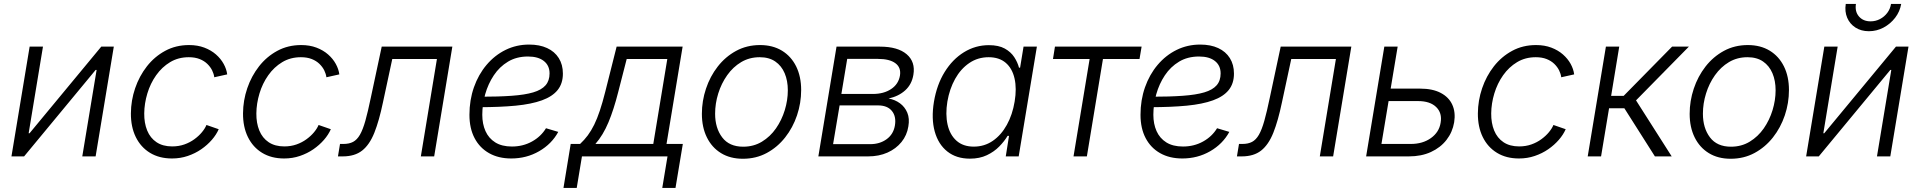

<svg xmlns="http://www.w3.org/2000/svg" viewBox="-20 -773 9490 949"><path d="M452.6 0H386.7L457.5 -427.2H452.6L99.1 0H36.6L126.5 -542.5H192.4L121.6 -114.3H126L480.5 -542.5H542.5Z M830.1 10.3Q767.1 10.3 721.4 -17.6Q675.8 -45.4 651.1 -95.7Q626.5 -146 627 -212.9Q627.4 -276.4 647.9 -336.7Q668.5 -397 706.1 -445.1Q743.7 -493.2 796.4 -521.7Q849.1 -550.3 914.6 -550.3Q956.5 -550.3 990 -537.6Q1023.4 -524.9 1047.4 -503.9Q1071.3 -482.9 1085.4 -457.3Q1099.6 -431.6 1103 -405.3L1039.1 -391.1Q1037.1 -407.7 1028.6 -425Q1020 -442.4 1004.6 -457.3Q989.3 -472.2 966.6 -481.2Q943.8 -490.2 913.1 -490.2Q861.3 -490.2 820.8 -465.8Q780.3 -441.4 751.7 -400.9Q723.1 -360.4 708.3 -311Q693.4 -261.7 692.9 -212.4Q692.4 -165 707.5 -127.9Q722.7 -90.8 753.7 -70.1Q784.7 -49.3 831.1 -49.3Q863.8 -49.3 891.4 -59.1Q918.9 -68.8 940.9 -85Q962.9 -101.1 978 -119.4Q993.2 -137.7 1000.5 -155.3L1061 -134.3Q1049.3 -107.4 1027.1 -81.8Q1004.9 -56.2 974.9 -35.4Q944.8 -14.6 908.2 -2.2Q871.6 10.3 830.1 10.3Z M1384.3 10.3Q1321.3 10.3 1275.6 -17.6Q1230 -45.4 1205.3 -95.7Q1180.7 -146 1181.2 -212.9Q1181.6 -276.4 1202.1 -336.7Q1222.7 -397 1260.3 -445.1Q1297.9 -493.2 1350.6 -521.7Q1403.3 -550.3 1468.8 -550.3Q1510.7 -550.3 1544.2 -537.6Q1577.6 -524.9 1601.6 -503.9Q1625.5 -482.9 1639.6 -457.3Q1653.8 -431.6 1657.2 -405.3L1593.3 -391.1Q1591.3 -407.7 1582.8 -425Q1574.2 -442.4 1558.8 -457.3Q1543.5 -472.2 1520.8 -481.2Q1498 -490.2 1467.3 -490.2Q1415.5 -490.2 1375 -465.8Q1334.5 -441.4 1305.9 -400.9Q1277.3 -360.4 1262.5 -311Q1247.6 -261.7 1247.1 -212.4Q1246.6 -165 1261.7 -127.9Q1276.9 -90.8 1307.9 -70.1Q1338.9 -49.3 1385.3 -49.3Q1418 -49.3 1445.6 -59.1Q1473.1 -68.8 1495.1 -85Q1517.1 -101.1 1532.2 -119.4Q1547.4 -137.7 1554.7 -155.3L1615.2 -134.3Q1603.5 -107.4 1581.3 -81.8Q1559.1 -56.2 1529.1 -35.4Q1499 -14.6 1462.4 -2.2Q1425.8 10.3 1384.3 10.3Z M1650.4 0 1660.6 -61.5H1677.2Q1706.1 -61.5 1725.3 -71.8Q1744.6 -82 1759 -106.9Q1773.4 -131.8 1785.9 -176Q1798.3 -220.2 1812.5 -288.6L1866.7 -542.5H2215.8L2126 0H2060.1L2139.6 -481.4H1918.9L1873 -267.6Q1854 -176.3 1830.3 -116.9Q1806.6 -57.6 1770 -28.8Q1733.4 0 1674.3 0Z M2506.8 10.3Q2443.8 10.3 2397.5 -15.9Q2351.1 -42 2325.7 -90.3Q2300.3 -138.7 2300.3 -205.6Q2300.3 -278.3 2322.5 -341.6Q2344.7 -404.8 2385 -452.4Q2425.3 -500 2479 -526.4Q2532.7 -552.7 2595.2 -552.7Q2647 -552.7 2684.3 -535.4Q2721.7 -518.1 2741.9 -485.8Q2762.2 -453.6 2762.2 -409.2Q2762.2 -360.4 2736.3 -328.1Q2710.4 -295.9 2658.7 -277.1Q2606.9 -258.3 2529.1 -250.7Q2451.2 -243.2 2347.2 -243.2L2355 -294.9Q2444.8 -294.9 2509.5 -299.6Q2574.2 -304.2 2615.5 -316.4Q2656.7 -328.6 2676.5 -351.3Q2696.3 -374 2696.3 -410.2Q2696.3 -449.2 2668.2 -471.4Q2640.1 -493.7 2589.8 -493.7Q2533.2 -493.7 2491 -468.3Q2448.7 -442.9 2420.7 -400.6Q2392.6 -358.4 2378.2 -307.4Q2363.8 -256.3 2363.8 -205.6Q2363.8 -160.6 2379.6 -125Q2395.5 -89.4 2428 -69.1Q2460.4 -48.8 2510.3 -48.8Q2564.9 -48.8 2609.4 -73.5Q2653.8 -98.1 2678.7 -139.2L2739.3 -121.1Q2707 -61.5 2644.8 -25.6Q2582.5 10.3 2506.8 10.3Z M2765.1 155.8 2800.8 -61.5H2847.2Q2868.2 -81.1 2885.3 -104Q2902.3 -127 2917 -156.7Q2931.6 -186.5 2944.8 -226.1Q2958 -265.6 2971.2 -317.9L3027.8 -542.5H3354L3274.4 -61.5H3355L3318.8 155.8H3253.4L3279.3 0H2856.4L2830.6 155.8ZM2922.9 -61.5H3209L3278.3 -481.4H3077.6L3035.6 -317.9Q3013.7 -231.4 2987.3 -168.2Q2960.9 -105 2922.9 -61.5Z M3651.9 11.7Q3589.4 11.7 3543.9 -16.1Q3498.5 -43.9 3473.9 -94Q3449.2 -144 3449.2 -210.4Q3449.2 -273.9 3469.5 -334.7Q3489.7 -395.5 3527.6 -444.1Q3565.4 -492.7 3618.4 -521.5Q3671.4 -550.3 3736.8 -550.3Q3799.3 -550.3 3845 -522.5Q3890.6 -494.6 3915.3 -444.6Q3939.9 -394.5 3939.9 -328.1Q3939.9 -263.7 3919.4 -202.9Q3898.9 -142.1 3860.8 -93.8Q3822.8 -45.4 3769.8 -16.8Q3716.8 11.7 3651.9 11.7ZM3653.3 -47.9Q3705.1 -47.9 3746.1 -72.8Q3787.1 -97.7 3815.4 -138.4Q3843.8 -179.2 3858.9 -228.5Q3874 -277.8 3874 -326.7Q3874 -374 3858.4 -410.9Q3842.8 -447.8 3812 -469Q3781.2 -490.2 3734.9 -490.2Q3684.1 -490.2 3643.6 -466.1Q3603 -441.9 3574.2 -401.1Q3545.4 -360.4 3530 -310.8Q3514.6 -261.2 3514.6 -210.9Q3514.6 -140.1 3549.6 -94Q3584.5 -47.9 3653.3 -47.9Z M4024.9 0 4114.7 -542.5H4329.1Q4417.5 -542.5 4461.4 -504.9Q4505.4 -467.3 4494.6 -403.3Q4486.8 -356 4454.1 -326.4Q4421.4 -296.9 4372.1 -286.1Q4403.8 -280.3 4428.2 -262.5Q4452.6 -244.6 4464.6 -215.8Q4476.6 -187 4469.7 -147.9Q4462.9 -104.5 4435.8 -71Q4408.7 -37.6 4366.5 -18.8Q4324.2 0 4271 0ZM4097.7 -60.5H4281.2Q4328.6 -60.5 4362.3 -85Q4396 -109.4 4403.3 -152.8Q4410.6 -197.3 4388.4 -224.6Q4366.2 -252 4319.8 -252H4129.9ZM4138.7 -308.6H4294.4Q4348.1 -308.6 4384.5 -332.8Q4420.9 -356.9 4428.2 -399.4Q4434.6 -439 4405.8 -460.4Q4377 -481.9 4319.3 -481.9H4167.5Z M4773.9 11.2Q4707 11.2 4662.4 -24.2Q4617.7 -59.6 4600.1 -123Q4582.5 -186.5 4596.2 -270Q4610.4 -354.5 4649.2 -417.2Q4688 -480 4744.6 -514.9Q4801.3 -549.8 4867.7 -549.8Q4916 -549.8 4946.3 -533Q4976.6 -516.1 4993.2 -490.5Q5009.8 -464.8 5016.6 -438.5H5022L5039.1 -542.5H5105L5015.1 0H4951.2L4967.3 -101.6H4960.4Q4944.3 -74.7 4918.9 -48.8Q4893.6 -22.9 4857.7 -5.9Q4821.8 11.2 4773.9 11.2ZM4793 -48.3Q4845.7 -48.3 4887.2 -76.9Q4928.7 -105.5 4956.5 -155.8Q4984.4 -206.1 4995.1 -271Q5005.9 -335.4 4994.6 -385Q4983.4 -434.6 4951.2 -462.4Q4918.9 -490.2 4866.7 -490.2Q4813 -490.2 4770.8 -461.4Q4728.5 -432.6 4700.9 -383.1Q4673.3 -333.5 4662.6 -271Q4652.3 -207.5 4663.6 -157.2Q4674.8 -106.9 4707.5 -77.6Q4740.2 -48.3 4793 -48.3Z M5286.1 0 5365.7 -481.4H5184.6L5194.3 -542.5H5622.6L5612.3 -481.4H5431.6L5352.1 0Z M5823.7 10.3Q5760.7 10.3 5714.4 -15.9Q5668 -42 5642.6 -90.3Q5617.2 -138.7 5617.2 -205.6Q5617.2 -278.3 5639.4 -341.6Q5661.6 -404.8 5701.9 -452.4Q5742.2 -500 5795.9 -526.4Q5849.6 -552.7 5912.1 -552.7Q5963.9 -552.7 6001.2 -535.4Q6038.6 -518.1 6058.8 -485.8Q6079.1 -453.6 6079.1 -409.2Q6079.1 -360.4 6053.2 -328.1Q6027.3 -295.9 5975.6 -277.1Q5923.8 -258.3 5845.9 -250.7Q5768.1 -243.2 5664.1 -243.2L5671.9 -294.9Q5761.7 -294.9 5826.4 -299.6Q5891.1 -304.2 5932.4 -316.4Q5973.6 -328.6 5993.4 -351.3Q6013.2 -374 6013.2 -410.2Q6013.2 -449.2 5985.1 -471.4Q5957 -493.7 5906.7 -493.7Q5850.1 -493.7 5807.9 -468.3Q5765.6 -442.9 5737.5 -400.6Q5709.5 -358.4 5695.1 -307.4Q5680.7 -256.3 5680.7 -205.6Q5680.7 -160.6 5696.5 -125Q5712.4 -89.4 5744.9 -69.1Q5777.3 -48.8 5827.1 -48.8Q5881.8 -48.8 5926.3 -73.5Q5970.7 -98.1 5995.6 -139.2L6056.2 -121.1Q6023.9 -61.5 5961.7 -25.6Q5899.4 10.3 5823.7 10.3Z M6093.8 0 6104 -61.5H6120.6Q6149.4 -61.5 6168.7 -71.8Q6188 -82 6202.4 -106.9Q6216.8 -131.8 6229.2 -176Q6241.7 -220.2 6255.9 -288.6L6310.1 -542.5H6659.2L6569.3 0H6503.4L6583 -481.4H6362.3L6316.4 -267.6Q6297.4 -176.3 6273.7 -116.9Q6250 -57.6 6213.4 -28.8Q6176.8 0 6117.7 0Z M6841.8 -335H6999Q7061 -335 7101.3 -313.7Q7141.6 -292.5 7158.4 -255.1Q7175.3 -217.8 7167.5 -168.5Q7159.2 -119.6 7129.6 -81.5Q7100.1 -43.5 7052.7 -21.7Q7005.4 0 6943.8 0H6732.4L6822.3 -542.5H6888.2L6808.1 -61.5H6953.1Q7012.2 -61.5 7052.7 -90.6Q7093.3 -119.6 7100.6 -166.5Q7108.9 -214.4 7078.6 -243.9Q7048.3 -273.4 6989.3 -273.4H6831.1Z M7487.8 10.3Q7424.8 10.3 7379.2 -17.6Q7333.5 -45.4 7308.8 -95.7Q7284.2 -146 7284.7 -212.9Q7285.2 -276.4 7305.7 -336.7Q7326.2 -397 7363.8 -445.1Q7401.4 -493.2 7454.1 -521.7Q7506.8 -550.3 7572.3 -550.3Q7614.3 -550.3 7647.7 -537.6Q7681.2 -524.9 7705.1 -503.9Q7729 -482.9 7743.2 -457.3Q7757.3 -431.6 7760.7 -405.3L7696.8 -391.1Q7694.8 -407.7 7686.3 -425Q7677.7 -442.4 7662.4 -457.3Q7647 -472.2 7624.3 -481.2Q7601.6 -490.2 7570.8 -490.2Q7519 -490.2 7478.5 -465.8Q7438 -441.4 7409.4 -400.9Q7380.9 -360.4 7366 -311Q7351.1 -261.7 7350.6 -212.4Q7350.1 -165 7365.2 -127.9Q7380.4 -90.8 7411.4 -70.1Q7442.4 -49.3 7488.8 -49.3Q7521.5 -49.3 7549.1 -59.1Q7576.7 -68.8 7598.6 -85Q7620.6 -101.1 7635.7 -119.4Q7650.9 -137.7 7658.2 -155.3L7718.8 -134.3Q7707 -107.4 7684.8 -81.8Q7662.6 -56.2 7632.6 -35.4Q7602.5 -14.6 7565.9 -2.2Q7529.3 10.3 7487.8 10.3Z M7827.6 0 7917.5 -542.5H7983.4L7943.4 -299.3H8005.4L8244.6 -542.5H8327.6L8066.4 -276.9L8242.7 0H8159.7L8008.8 -237.8H7933.1L7893.6 0Z M8534.2 11.7Q8471.7 11.7 8426.3 -16.1Q8380.9 -43.9 8356.2 -94Q8331.5 -144 8331.5 -210.4Q8331.5 -273.9 8351.8 -334.7Q8372.1 -395.5 8409.9 -444.1Q8447.8 -492.7 8500.7 -521.5Q8553.7 -550.3 8619.1 -550.3Q8681.6 -550.3 8727.3 -522.5Q8772.9 -494.6 8797.6 -444.6Q8822.3 -394.5 8822.3 -328.1Q8822.3 -263.7 8801.8 -202.9Q8781.2 -142.1 8743.2 -93.8Q8705.1 -45.4 8652.1 -16.8Q8599.1 11.7 8534.2 11.7ZM8535.6 -47.9Q8587.4 -47.9 8628.4 -72.8Q8669.4 -97.7 8697.8 -138.4Q8726.1 -179.2 8741.2 -228.5Q8756.3 -277.8 8756.3 -326.7Q8756.3 -374 8740.7 -410.9Q8725.1 -447.8 8694.3 -469Q8663.6 -490.2 8617.2 -490.2Q8566.4 -490.2 8525.9 -466.1Q8485.4 -441.9 8456.5 -401.1Q8427.7 -360.4 8412.4 -310.8Q8397 -261.2 8397 -210.9Q8397 -140.1 8431.9 -94Q8466.8 -47.9 8535.6 -47.9Z M9323.2 0H9257.3L9328.1 -427.2H9323.2L8969.7 0H8907.2L8997.1 -542.5H9063L8992.2 -114.3H8996.6L9351.1 -542.5H9413.1ZM9217.3 -618.7Q9179.2 -618.7 9151.1 -636.7Q9123 -654.8 9110.1 -685.3Q9097.2 -715.8 9103 -753.4H9153.3Q9147.5 -715.8 9168.2 -691.7Q9189 -667.5 9225.6 -667.5Q9250.5 -667.5 9272 -678.7Q9293.5 -689.9 9308.1 -709.2Q9322.8 -728.5 9326.7 -753.4H9377Q9370.6 -715.8 9347.2 -685.3Q9323.7 -654.8 9289.8 -636.7Q9255.9 -618.7 9217.3 -618.7Z"/></svg>

Font: Inter 16pt Light
Style: Italic
Weight: 300
Italic angle: -9.3988°
Version: Version 4.001;git-66647c0bb